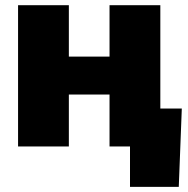

<svg xmlns="http://www.w3.org/2000/svg" viewBox="-20 -566 728 742"><path d="M246.1 -545.9V-347.2H403.3V-545.9H599.6V0H403.3V-200.7H246.1V0H49.8V-545.9ZM482.4 156.2V0H435.5V-146.5H682.6L670.9 156.2Z"/></svg>

Font: Inter Black
Style: Regular
Weight: 900
Designer: Rasmus Andersson
Foundry: rsms
Version: Version 4.000;git-a52131595